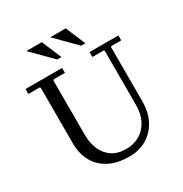

<svg xmlns="http://www.w3.org/2000/svg" viewBox="-198 -1021 1127 1182"><g transform="rotate(-30 365.0 -430.0)"><path d="M490 -635V-670H695V-635H625L620 -630V-245Q620 -166 589 -109Q558 -52 505 -21Q452 10 384 10Q294 10 235.5 -22.5Q177 -55 148.5 -110Q120 -165 120 -233V-630L115 -635H35V-670H295V-635H215L210 -630V-245Q210 -185 230 -139Q250 -93 290 -66.5Q330 -40 389 -40Q441 -40 483 -64Q525 -88 550 -134Q575 -180 575 -245V-630L570 -635ZM465 -730 326 -870H436L495 -730ZM295 -730 156 -870H266L325 -730Z"/></g></svg>

Font: Brygada 1918
Style: Regular
Weight: 400
Designer: Mateusz Machalski | Borys Kosmynka | Przemek Hoffer
Foundry: NIEPODLEGLA 2018
Version: Version 3.006